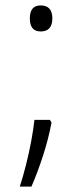

<svg xmlns="http://www.w3.org/2000/svg" viewBox="-20 -553 303 708"><path d="M90 -485Q90 -533 130 -533Q173 -533 173 -485Q173 -437 130 -437Q90 -437 90 -485ZM164 -111 170 -101Q159 -42 139 20Q119 82 96 135H53Q65 98 76 54.5Q87 11 95 -32Q103 -75 107 -111Z"/></svg>

Font: Noto Sans Sinhala UI SemiCondensed Light
Style: Regular
Weight: 300
Width: 4
Designer: Jelle Bosma - Monotype Design Team
Foundry: Monotype Imaging Inc.
Version: Version 2.006; ttfautohint (v1.8.4.7-5d5b)